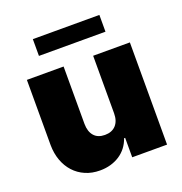

<svg xmlns="http://www.w3.org/2000/svg" viewBox="-132 -841 912 963"><g transform="rotate(-20 324.5 -360.0)"><path d="M49.7 -545.5H245.7V-238.6Q246.1 -197.8 266.2 -174.9Q286.2 -152 323.9 -152Q361.5 -152 382.5 -174.9Q403.4 -197.8 403.4 -238.6V-545.5H599.4V0H413.4V-103.7H407.7Q398.8 -77.8 383 -57.2Q367.2 -36.6 345.5 -22.4Q323.9 -8.2 297.2 -0.5Q270.6 7.1 240.1 7.1Q197.1 7.1 162.1 -8.2Q127.1 -23.4 102.3 -50.6Q77.4 -77.8 63.7 -115.2Q50.1 -152.7 49.7 -197.4ZM147.7 -637.8V-727.3H502.8V-637.8Z"/></g></svg>

Font: Inter P Black
Style: Regular
Weight: 900
Designer: Rasmus Andersson
Foundry: rsms
Version: Version 3.018;git-588b23468